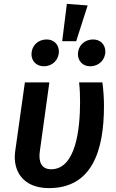

<svg xmlns="http://www.w3.org/2000/svg" viewBox="-20 -953 599 988"><path d="M324 -933 300 -741H372L431 -925ZM220 -750C175 -750 142 -717 142 -674C142 -639 167 -612 206 -612C250 -612 283 -645 283 -688C283 -723 258 -750 220 -750ZM459 -750C414 -750 381 -717 381 -674C381 -639 406 -612 444 -612C489 -612 522 -645 522 -688C522 -723 497 -750 459 -750ZM507 -529H387C391 -495 392 -461 392 -428C392 -291 371 -82 243 -82C193 -82 177 -121 185 -175L234 -529H108L58 -173C45 -77 95 15 232 15C455 15 515 -180 515 -407C515 -451 512 -490 507 -529Z"/></svg>

Font: Fira Sans Medium
Style: Italic
Weight: 500
Italic angle: -8°
Designer: bBox Type GmbH & Carrois Corporate GbR & Edenspiekermann AG
Foundry: bBox Type GmbH & Carrois Corporate GbR & Edenspiekermann AG
Version: Version 4.301;PS 004.301;hotconv 1.0.88;makeotf.lib2.5.64775